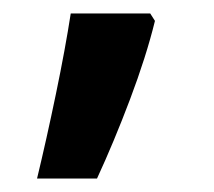

<svg xmlns="http://www.w3.org/2000/svg" viewBox="-20 -136 318 285"><path d="M210 -105Q197 -52 173 11.5Q149 75 124 129H35Q49 71 63 3.5Q77 -64 85 -116H203Z"/></svg>

Font: Noto Sans New Tai Lue Semibold
Style: Regular
Weight: 400
Designer: Monotype Design Team
Foundry: Monotype Imaging Inc.
Version: Version 2.004; ttfautohint (v1.8.4.7-5d5b)